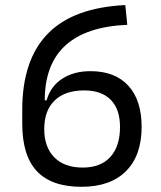

<svg xmlns="http://www.w3.org/2000/svg" viewBox="-20 -716 626 746"><path d="M296.9 9.8Q180.2 9.8 123.3 -50.8Q66.4 -111.3 66.4 -235.8V-288.6Q66.4 -482.9 165.3 -584.7Q264.2 -686.5 466.8 -696.3L474.6 -619.6Q154.3 -606 153.8 -326.2H161.1Q176.3 -380.4 221.4 -409.9Q266.6 -439.5 331.5 -439.5Q426.8 -439.5 478.5 -383.1Q530.3 -326.7 530.3 -223.1Q530.3 -111.8 469.5 -51Q408.7 9.8 296.9 9.8ZM301.3 -64.9Q371.1 -64.9 408.7 -106.2Q446.3 -147.5 446.3 -223.1Q446.3 -291.5 410.4 -328.1Q374.5 -364.7 307.1 -364.7Q232.9 -364.7 192.4 -325.7Q151.9 -286.6 151.9 -214.8Q151.9 -144 191.2 -104.5Q230.5 -64.9 301.3 -64.9Z"/></svg>

Font: Cascadia Mono SemiLight
Style: Regular
Weight: 350
Monospace: yes
Designer: Aaron Bell
Foundry: Saja Typeworks
Version: Version 2404.023; ttfautohint (v1.8.4)